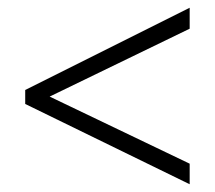

<svg xmlns="http://www.w3.org/2000/svg" viewBox="-20 -655 554 495"><path d="M469 -180V-233L108 -406L469 -581V-635L45 -423V-387Z"/></svg>

Font: Noto Sans Tamil UI SemiCondensed Light
Style: Regular
Weight: 300
Width: 4
Designer: Jelle Bosma - Monotype Design Team
Foundry: Monotype Imaging Inc.
Version: Version 2.004